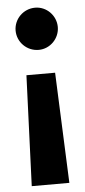

<svg xmlns="http://www.w3.org/2000/svg" viewBox="-55 -578 370 834"><g transform="rotate(-5 130.0 -160.5)"><path d="M131 -546C79 -546 38 -504 38 -454C38 -404 79 -362 131 -362C181 -362 222 -404 222 -454C222 -504 181 -546 131 -546ZM193 -257H68L49 225H213Z"/></g></svg>

Font: Glow Sans TC Normal
Style: Bold
Weight: 700
Designer: Ryoko NISHIZUKA (kana, bopomofo & ideographs); Paul D. Hunt (Latin, Greek & Cyrillic); Sandoll Communications, Soo-young
Version: Version 0.93